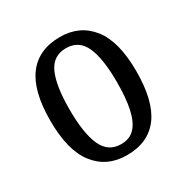

<svg xmlns="http://www.w3.org/2000/svg" viewBox="-133 -661 764 785"><g transform="rotate(-30 249.0 -268.0)"><path d="M248 10Q154 10 100 -59Q46 -128 46 -269Q46 -409 98 -477.5Q150 -546 251 -546Q344 -546 398 -477.5Q452 -409 452 -269Q452 -128 400.5 -59Q349 10 248 10ZM250 -41Q291 -41 315 -67Q339 -93 350 -143.5Q361 -194 361 -269Q361 -381 335.5 -437.5Q310 -494 249 -494Q188 -494 162.5 -437.5Q137 -381 137 -269Q137 -157 163 -99Q189 -41 250 -41Z"/></g></svg>

Font: Noto Serif Condensed
Style: Regular
Weight: 400
Width: 3
Designer: Monotype Design Team
Foundry: Monotype Imaging Inc.
Version: Version 2.015